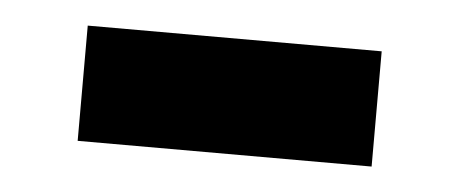

<svg xmlns="http://www.w3.org/2000/svg" viewBox="-26 -490 480 201"><g transform="rotate(5 214.0 -389.5)"><path d="M368.9 -450V-328.9H60V-450Z"/></g></svg>

Font: Paperlogy 7 Bold
Style: Regular
Weight: 700
Designer: redesigned by Lee Juim, glyphs from Gmarket Sans & Montserrat
Foundry: PT&
Version: Version 1.001